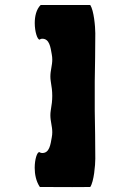

<svg xmlns="http://www.w3.org/2000/svg" viewBox="-20 -748 520 768"><path d="M157 -728C152.5 -728 147.7 -728 142.6 -728C125.1 -710.7 119 -682.4 119 -655.9C119 -621.2 129.4 -589.6 138.2 -589.6C139.5 -589.6 140.8 -590.3 142 -591.8C144.2 -592.6 146.6 -593.1 149.2 -593.1C178 -593.1 182 -559 187 -531C188.5 -523.4 189.1 -516.5 189.1 -509.9C189.1 -485.7 181.5 -466.5 181.5 -442C181.5 -436.1 181.9 -429.8 183 -423C187 -400.5 189 -382.5 189 -364.5C189 -346.5 187 -328.5 183 -306C181.9 -299.2 181.5 -292.9 181.5 -287C181.5 -262.5 189.1 -243.3 189.1 -219.1C189.1 -212.5 188.5 -205.6 187 -198C182 -170 178 -135.9 149.2 -135.9C145.8 -135.9 142.8 -136.7 140 -138.1C139 -139.1 137.9 -139.6 136.9 -139.6C128.4 -139.6 118.8 -111 118.8 -76.8C118.8 -51.2 124.2 -22.5 139.4 -0.1C145.7 0 151.6 0 157 0C190.3 0 225.4 0.4 268.8 0.4C290.6 0.4 314.4 0.3 341 0C355.8 -22.1 361.2 -87.9 361.2 -113.2C361.2 -190.9 360 -231 359 -306C359 -328.5 359 -346.2 359 -364C359 -381.8 359 -399.5 359 -422C360 -497 361.2 -537.1 361.2 -614.8C361.2 -641 355.6 -706 341 -728Z"/></svg>

Font: Chromatic Etruscan
Style: Regular
Weight: 400
Version: Version 000.910